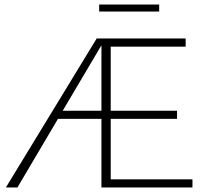

<svg xmlns="http://www.w3.org/2000/svg" viewBox="-20 -828 918 848"><path d="M683 -808V-777H418V-808ZM469 -36H830V0H428V-303H236L57 0H6L407 -658H800V-622H469V-339H762V-303H469ZM257 -339H428V-628Z"/></svg>

Font: EauTestInfant Light
Style: Regular
Weight: 300
Designer: Christian Thalmann (Catharsis Fonts)
Version: Version 0.001;PS 000.001;hotconv 1.0.88;makeotf.lib2.5.64775